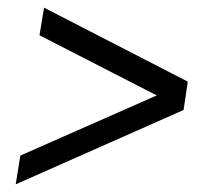

<svg xmlns="http://www.w3.org/2000/svg" viewBox="-20 -547 555 501"><path d="M459 -260 21 -66 33 -141 389 -298 83 -455 95 -527 470 -334Z"/></svg>

Font: Georama Extended
Style: Italic
Weight: 400
Width: 7
Italic angle: -9°
Designer: Jean-Baptiste Levee
Foundry: Production Type
Version: Version 1.000